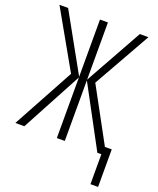

<svg xmlns="http://www.w3.org/2000/svg" viewBox="-161 -810 895 1087"><g transform="rotate(20 286.0 -267.0)"><path d="M201.2 -369.1 5.9 -713.9H58.1L250 -369.1V-713.9H297.9V-369.1L490.2 -713.9H542L347.2 -369.1L522.9 -45.9H564V180.2H518.1V0H494.1L297.9 -365.2V0H250V-365.2L54.2 0H0Z"/></g></svg>

Font: Germano
Style: Regular
Weight: 300
Width: 3
Foundry: Ascender Corporation
Version: Version 1.10; ttfautohint (v1.5)